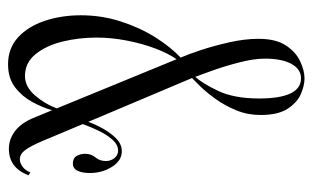

<svg xmlns="http://www.w3.org/2000/svg" viewBox="-166 -582 758 465"><g transform="rotate(90 212.5 -350.0)"><path d="M136 9Q97.5 9 71 -15.2Q44.5 -39.5 31 -79.8Q17.5 -120 17.5 -167.5Q17.5 -217 32.2 -263.2Q47 -309.5 70.5 -347Q94 -384.5 120 -409Q113 -424.5 102.2 -456.8Q91.5 -489 83 -526.8Q74.5 -564.5 74.5 -597.5Q74.5 -639.5 90.5 -663.8Q106.5 -688 129 -698.5Q151.5 -709 170.5 -709Q187.5 -709 208 -700.2Q228.5 -691.5 243.8 -668.2Q259 -645 259 -602.5Q259 -571.5 247.8 -544Q236.5 -516.5 220.8 -494.5Q205 -472.5 190.5 -457.5Q176 -442.5 169.5 -436.5L275.5 -185.5Q282 -203 292.5 -221.8Q303 -240.5 316.5 -253.5Q330 -266.5 347 -266.5Q369.5 -266.5 384.5 -242.8Q399.5 -219 399.5 -189Q399.5 -170.5 394 -159.2Q388.5 -148 376.5 -148Q363.5 -148 358.2 -157Q353 -166 353 -177.5Q353 -192.5 361.8 -202.8Q370.5 -213 370.5 -228Q370.5 -239.5 363.5 -248.5Q356.5 -257.5 345.5 -257.5Q331 -257.5 318.8 -243.8Q306.5 -230 297 -210Q287.5 -190 281 -172L321.5 -75.5Q334 -46 343.8 -32.8Q353.5 -19.5 366.5 -19.5Q375 -19.5 384.2 -26.2Q393.5 -33 398 -45L405 -40.5Q387 7 341 7Q318 7 298.5 -7.5Q279 -22 266.5 -51.5L247.5 -97.5Q241 -75 227.8 -50.2Q214.5 -25.5 192.2 -8.2Q170 9 136 9ZM122.5 -613Q122.5 -586.5 131.5 -551.5Q140.5 -516.5 151.2 -486.5Q162 -456.5 166.5 -444.5Q182.5 -461.5 200.8 -500.2Q219 -539 219 -599Q219 -700.5 170 -700.5Q148 -700.5 135.2 -677.2Q122.5 -654 122.5 -613ZM71.5 -205.5Q71.5 -162.5 81.2 -122.8Q91 -83 111.8 -57.5Q132.5 -32 164.5 -32Q190.5 -32 211.2 -55.8Q232 -79.5 243 -109L124 -399Q110 -379.5 98 -347.8Q86 -316 78.8 -278.8Q71.5 -241.5 71.5 -205.5Z"/></g></svg>

Font: Imbue 100pt Light
Style: Regular
Weight: 300
Designer: Tyler Finck
Foundry: Etcetera Type Company
Version: Version 1.102; ttfautohint (v1.8.3)